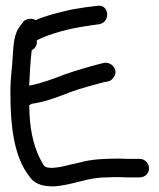

<svg xmlns="http://www.w3.org/2000/svg" viewBox="-20 -692 567 684"><path d="M88 -59C106 -35 135 -28 170 -28H171C244 -33 289 -60 359 -60H360C374 -61 389 -61 406 -61C422 -60 438 -60 454 -60H478C495 -60 511 -73 511 -92C511 -109 497 -126 478 -126H454C438 -126 422 -126 407 -127H406C356 -127 305 -125 264 -113L228 -105C206 -99 193 -96 168 -94C141 -94 138 -98 130 -113C104 -157 88 -218 85 -289L84 -317C85 -317 88 -319 92 -322C95 -323 100 -323 104 -324C147 -331 195 -350 234 -365C265 -377 317 -390 349 -399L365 -402C377 -404 383 -414 385 -417C404 -441 378 -473 351 -468L334 -464C299 -455 248 -440 211 -427C169 -411 128 -395 84 -387C86 -431 88 -472 93 -513C104 -519 114 -530 111 -548L112 -549C161 -573 224 -590 293 -600L335 -606C376 -615 368 -680 325 -671L284 -666C255 -662 229 -657 205 -651C173 -643 137 -634 107 -620C95 -628 75 -627 63 -615V-614L52 -600C31 -574 28 -536 26 -500C24 -457 17 -415 17 -365C17 -243 29 -131 88 -59Z"/></svg>

Font: Stray Cat
Style: ExBd
Weight: 800
Version: Version 1.0